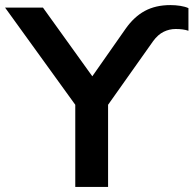

<svg xmlns="http://www.w3.org/2000/svg" viewBox="-46 -735 761 755"><path d="M250 0V-323L-26 -705H123L317 -435L448 -622Q481 -669 523.5 -692Q566 -715 624 -715Q644 -715 663 -712Q682 -709 695 -703V-614Q675 -621 645 -621Q620 -621 597.5 -610Q575 -599 556 -573L379 -323V0Z"/></svg>

Font: MulishBold
Style: Bold
Weight: 700
Designer: Vernon Adams
Foundry: Vernon Adams
Version: Version 3.602; ttfautohint (v1.8.3)